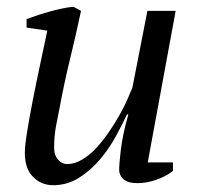

<svg xmlns="http://www.w3.org/2000/svg" viewBox="-20 -532 582 564"><path d="M488 -55V-30Q468 -14 439.5 -4Q411 6 384 6Q355 6 342.5 -6Q330 -18 330 -32Q330 -50 335 -92.5Q340 -135 357 -196H353Q340 -168 320.5 -132Q301 -96 274 -64Q247 -32 212.5 -10Q178 12 136 12Q101 12 77 -12.5Q53 -37 53 -82Q53 -104 60 -147Q67 -190 77 -241Q87 -292 98.5 -345.5Q110 -399 119 -442L58 -451V-476Q74 -482 92.5 -488Q111 -494 129.5 -499Q148 -504 165 -507.5Q182 -511 196 -512L218 -500Q202 -425 185.5 -357.5Q169 -290 155 -215Q150 -191 144.5 -161.5Q139 -132 139 -97Q139 -76 150.5 -63Q162 -50 177 -50Q199 -50 221 -63Q243 -76 262.5 -97Q282 -118 299.5 -143.5Q317 -169 331 -194Q345 -219 354.5 -240.5Q364 -262 369 -275L413 -500H496L414 -55Z"/></svg>

Font: PTSerif
Style: Italic
Weight: 400
Italic angle: -12°
Designer: A.Korolkova, O.Umpeleva, V.Yefimov
Foundry: ParaType Ltd
Version: Version 1.000W OFL; ttfautohint (v1.2) -l 8 -r 50 -G 200 -x 